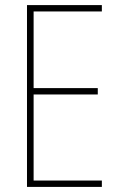

<svg xmlns="http://www.w3.org/2000/svg" viewBox="-20 -734 472 754"><path d="M380 0H86V-714H380V-689H112V-388H364V-363H112V-25H380Z"/></svg>

Font: Noto Sans Khmer Condensed Thin
Style: Regular
Weight: 100
Width: 3
Designer: Danh Hong and the Monotype Design Team
Foundry: Monotype Imaging Inc.
Version: Version 2.004; ttfautohint (v1.8.4.7-5d5b)